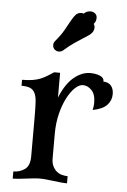

<svg xmlns="http://www.w3.org/2000/svg" viewBox="-52 -764 530 803"><g transform="rotate(5 212.5 -362.5)"><path d="M191 -99Q191 -79 197.5 -66Q204 -53 213.5 -45Q223 -37 235.5 -33.5Q248 -30 260 -30V0Q248 0 233.5 -1.5Q219 -3 203 -5Q187 -7 172.5 -8.5Q158 -10 146 -10Q134 -10 119.5 -8.5Q105 -7 89 -5Q73 -3 58.5 -1.5Q44 0 32 0V-30Q59 -30 80 -45Q101 -60 101 -99V-266Q101 -303 99.5 -327.5Q98 -352 91 -365.5Q84 -379 71 -384.5Q58 -390 35 -390V-415Q60 -415 78.5 -418Q97 -421 112 -427Q127 -433 139.5 -441Q152 -449 166 -458H191V-354Q215 -413 248.5 -440.5Q282 -468 317 -468Q339 -468 357 -461Q375 -454 375 -437Q395 -437 406.5 -424Q418 -411 418 -388Q418 -362 400 -342.5Q382 -323 340 -315Q344 -330 344 -345Q344 -381 327.5 -398Q311 -415 291 -415Q275 -415 257.5 -398.5Q240 -382 225 -353Q210 -324 200.5 -285.5Q191 -247 191 -202ZM268 -713Q273 -719 280.5 -722Q288 -725 296 -725Q306 -725 314.5 -718.5Q323 -712 323 -700Q323 -684 313 -674Q318 -668 318 -659Q318 -648 311 -638Q306 -631 297 -625Q288 -619 274 -610Q260 -601 240.5 -588Q221 -575 196 -553Q188 -546 177 -546Q169 -546 161 -552Q152 -559 152 -572Q152 -580 158 -588Q181 -615 194 -638Q207 -661 216.5 -678.5Q226 -696 235 -705.5Q244 -715 259 -715Q265 -715 268 -713Z"/></g></svg>

Font: Milonga
Style: Regular
Weight: 400
Designer: Pablo Impallari, Brenda Gallo, Rodrigo Fuenzalida
Foundry: Pablo Impallari, Brenda Gallo, Rodrigo Fuenzalida
Version: Version 1.000; ttfautohint (v0.93) -l 8 -r 50 -G 200 -x 14 -